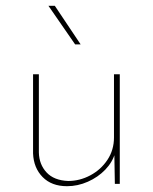

<svg xmlns="http://www.w3.org/2000/svg" viewBox="-20 -634 527 662"><path d="M211 8Q158 8 127 -23.5Q96 -55 94 -105V-378H114V-108Q115 -67 140.5 -39.5Q166 -12 215 -10Q255 -10 291.5 -29.5Q328 -49 350.5 -83Q373 -117 373 -160V-378H393V0H376L374 -116L377 -107Q368 -75 343 -49Q318 -23 283 -7.5Q248 8 211 8ZM147 -614H169L258 -481H239Z"/></svg>

Font: Josefin Sans Thin Thin
Style: Regular
Weight: 250
Version: Version 2.001